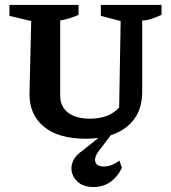

<svg xmlns="http://www.w3.org/2000/svg" viewBox="-20 -550 692 775"><path d="M326 10Q217 10 158 -38Q99 -86 99 -170L106 -465L18 -486V-530H297V-490Q282 -483 264.5 -477.5Q247 -472 223 -467V-164Q223 -120 254.5 -95.5Q286 -71 343 -71Q420 -71 461 -116L467 -465L387 -486V-530H632V-490Q614 -482 594.5 -475Q575 -468 554 -467V-179Q554 -89 493.5 -39.5Q433 10 326 10ZM357 205Q322 205 300.5 189.5Q279 174 271.5 150.5Q264 127 274 102Q284 77 313 58L412 -21H440L379 59Q359 86 365 104Q371 122 400 122Q416 122 432 115.5Q448 109 462 98L472 128Q433 205 357 205Z"/></svg>

Font: Piazzolla SC SemiBold
Style: Regular
Weight: 600
Designer: Juan Pablo del Peral
Foundry: Huerta Tipografica
Version: Version 1.330